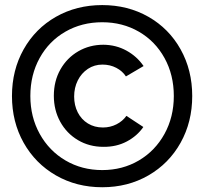

<svg xmlns="http://www.w3.org/2000/svg" viewBox="-20 -748 831 775"><path d="M197.3 -361.3Q197.3 -420.9 223.9 -467.8Q250.5 -514.6 296.1 -541Q341.8 -567.4 397.5 -567.4Q448.2 -566.9 490.5 -543.7Q532.7 -520.5 559.6 -481.4L488.3 -439.5Q474.6 -460.9 449.5 -474.1Q424.3 -487.3 393.6 -487.3Q360.8 -487.3 334.7 -470Q308.6 -452.6 293.9 -423.3Q279.3 -394 279.3 -358.4Q279.3 -322.8 293.9 -294.2Q308.6 -265.6 335 -249.5Q361.3 -233.4 395.5 -233.4Q424.8 -233.4 450 -246.1Q475.1 -258.8 490.2 -280.3L558.6 -235.4Q533.7 -199.2 491.9 -177Q450.2 -154.8 397.5 -155.3Q340.3 -155.3 294.7 -182.4Q249 -209.5 223.1 -256.6Q197.3 -303.7 197.3 -361.3ZM28.3 -360.4Q28.3 -464.8 75.4 -548.8Q122.6 -632.8 205.8 -680.2Q289.1 -727.5 392.6 -727.5Q496.1 -727.5 579.1 -680.2Q662.1 -632.8 709 -548.8Q755.9 -464.8 755.9 -360.4Q755.9 -255.9 709 -171.9Q662.1 -87.9 579.1 -40Q496.1 7.8 392.6 7.8Q289.1 7.8 205.8 -40Q122.6 -87.9 75.4 -171.9Q28.3 -255.9 28.3 -360.4ZM681.6 -360.4Q681.6 -445.8 644 -513.9Q606.4 -582 540.5 -620.1Q474.6 -658.2 392.6 -658.2Q310.1 -658.2 243.9 -620.1Q177.7 -582 140.1 -513.9Q102.5 -445.8 102.5 -360.4Q102.5 -275.9 140.4 -207.5Q178.2 -139.2 244.4 -100.3Q310.5 -61.5 392.6 -61.5Q474.6 -61.5 540.5 -100.3Q606.4 -139.2 644 -207.5Q681.6 -275.9 681.6 -360.4Z"/></svg>

Font: Reddit Sans Strawberry SemiBold
Style: Regular
Weight: 600
Designer: Stephen Hutchings
Foundry: Reddit
Version: Version 1.013